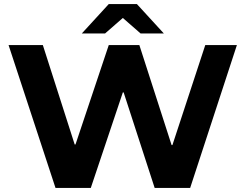

<svg xmlns="http://www.w3.org/2000/svg" viewBox="-20 -921 1203 941"><path d="M1141 -700 912 0H738L586 -468H582L425 0H252L22 -700H190L346 -213H350L513 -700H663L821 -210H825L986 -700ZM669 -757 582 -833 495 -757H381L513 -901H651L783 -757Z"/></svg>

Font: CMG Sans
Style: Bold
Weight: 700
Designer: Julieta Ulanovsky
Foundry: Julieta Ulanovsky
Version: Version 7.200